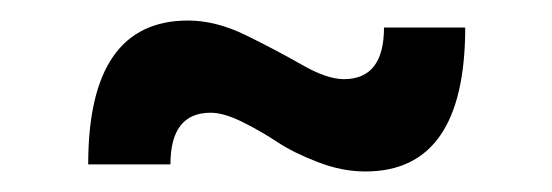

<svg xmlns="http://www.w3.org/2000/svg" viewBox="-20 -415 538 187"><path d="M65.9 -254.9Q65.9 -395 163.1 -395Q190.4 -395 219.7 -380.6Q249 -366.2 273.7 -352.1Q298.3 -337.9 314.9 -337.9Q354 -337.9 354 -388.2H433.1Q433.1 -248 335.9 -248Q313 -248 289.6 -257.1Q266.1 -266.1 250.2 -276.6Q234.4 -287.1 216.3 -296.1Q198.2 -305.2 185.1 -305.2Q146 -305.2 146 -254.9Z"/></svg>

Font: Trueno
Style: Regular
Weight: 400
Designer: Julieta Ulanovsky
Foundry: Julieta Ulanovsky
Version: Version 3.001b | FøM Fix